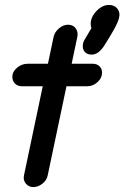

<svg xmlns="http://www.w3.org/2000/svg" viewBox="-20 -750 503 777"><path d="M351 -529Q334 -529 324.5 -538.5Q315 -548 315 -563Q315 -577 322 -589L350 -636Q347 -643 347 -653Q347 -681 370.5 -705.5Q394 -730 421 -730Q443 -730 455 -715Q467 -700 462 -679Q459 -663 442 -632Q427 -605 403 -567Q379 -529 351 -529ZM77 -40 153 -401H69Q51 -401 40.5 -412Q30 -423 30 -439Q30 -460 49 -476Q68 -492 92 -492H174L197 -601Q201 -620 218.5 -635Q236 -650 255 -650Q276 -650 286.5 -635Q297 -620 293 -601L270 -492H355Q372 -492 382.5 -482Q393 -472 393 -456Q393 -434 374.5 -417.5Q356 -401 334 -401H249L173 -40Q169 -20 151.5 -6.5Q134 7 115 7Q96 7 84.5 -7Q73 -21 77 -40Z"/></svg>

Font: Comic Neue
Style: Bold Italic
Weight: 700
Italic angle: -12°
Designer: Craig Rozynski
Foundry: Craig Rozynski
Version: Version 2.003